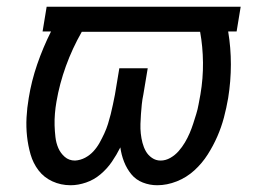

<svg xmlns="http://www.w3.org/2000/svg" viewBox="-20 -540 790 568"><path d="M189 8Q160 8 135 -3.5Q110 -15 94 -36Q78 -57 70.5 -83Q63 -109 60 -136.5Q57 -164 58.5 -192.5Q60 -221 65 -250Q73 -300 90 -349.5Q107 -399 131 -447H106L118 -520H692L680 -447H655Q663 -399 663 -349.5Q663 -300 655 -250Q650 -221 642.5 -192.5Q635 -164 623 -136.5Q611 -109 594.5 -83Q578 -57 555 -36Q532 -15 503 -3.5Q474 8 445 8Q423 8 402.5 0Q382 -8 368.5 -24.5Q355 -41 347 -61.5Q339 -82 336 -104Q325 -82 311 -61.5Q297 -41 277.5 -24.5Q258 -8 234.5 0Q211 8 189 8ZM202 -65Q218 -66 232 -73.5Q246 -81 256.5 -92.5Q267 -104 274.5 -117.5Q282 -131 288.5 -145Q295 -159 299.5 -173.5Q304 -188 307.5 -202Q311 -216 314 -230.5Q317 -245 320 -260L333 -338H417L404 -260Q401 -246 399.5 -231.5Q398 -217 397 -202.5Q396 -188 395.5 -173.5Q395 -159 396.5 -145Q398 -131 401.5 -117.5Q405 -104 411.5 -92.5Q418 -81 429.5 -73Q441 -65 455 -65Q470 -65 484 -73Q498 -81 508.5 -93Q519 -105 527 -118.5Q535 -132 541 -146Q547 -160 551.5 -174Q556 -188 560.5 -202.5Q565 -217 567.5 -231.5Q570 -246 573 -261Q581 -308 580.5 -355Q580 -402 572 -446H222Q194 -397 175 -344.5Q156 -292 147 -239Q144 -222 142.5 -204Q141 -186 141.5 -169Q142 -152 144 -134.5Q146 -117 152.5 -102Q159 -87 171.5 -76Q184 -65 202 -65Z"/></svg>

Font: Iosevka Plex Etoile
Style: Italic
Weight: 400
Italic angle: -9°
Designer: Belleve Invis
Foundry: Belleve Invis
Version: Version 25.1.1; ttfautohint (v1.8.4)